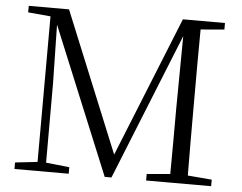

<svg xmlns="http://www.w3.org/2000/svg" viewBox="-51 -788 1073 850"><g transform="rotate(5 485.0 -362.5)"><path d="M731 0H917V-29L810 -38C809 -136 809 -235 809 -335V-390C809 -490 809 -590 810 -687L915 -696V-725H728L477 -102L222 -725H43V-696L143 -687L142 -40L43 -29V0H284V-29L180 -40V-393L175 -653L444 0H474L736 -651L733 -325C733 -234 733 -136 732 -38L628 -29V0Z"/></g></svg>

Font: Noto Serif CJK SC Light
Style: Regular
Weight: 300
Designer: Ryoko NISHIZUKA 西塚涼子 (kana & ideographs); Frank Grießhammer (Latin, Greek & Cyrillic); Wenlong ZHANG 张文龙 (bopomofo); San
Foundry: Adobe
Version: Version 2.001;hotconv 1.1.0;makeotfexe 2.6.0